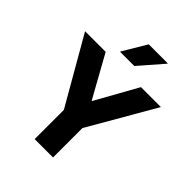

<svg xmlns="http://www.w3.org/2000/svg" viewBox="-246 -1025 1158 1158"><g transform="rotate(45 333.5 -445.5)"><path d="M255 0V-249.2L10 -675H185.8L334.2 -407.5H337.5L486.7 -675H656.7L411.7 -250.8V0ZM247.5 -736.7V-740L337.5 -890.8H499.2V-887.5L368.3 -736.7Z"/></g></svg>

Font: Funnel Display Light ExtraBold
Style: Regular
Weight: 800
Version: Version 1.000